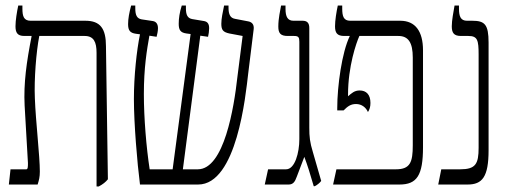

<svg xmlns="http://www.w3.org/2000/svg" viewBox="-20 -667 1827 694"><path d="M12 0H116C121 -16 124 -27 124 -47C124 -103 109 -229 106 -312C103 -380 111 -481 122 -537H286C319 -537 329 -515 329 -476V7H337C352 -1 362 -9 370 -19L363 -500C363 -563 343 -592 289 -592H91C66 -592 61 -608 61 -636V-647H46C41 -624 36 -593 36 -572C36 -549 43 -537 68 -537H94V-535C76 -443 65 -366 69 -286L81 -78C81 -65 81 -55 75 -55H18Z M486 0H696C836 0 868 -323 877 -400L897 -562C899 -580 889 -588 876 -590L829 -599C812 -602 806 -616 806 -639V-647H790C785 -622 780 -600 780 -581C780 -559 786 -551 809 -546L857 -537L838 -388C826 -279 790 -55 695 -55H641L704 -538L732 -534C734 -541 736 -556 736 -565C736 -582 729 -589 717 -591L675 -598C658 -601 652 -613 652 -637V-647H637C629 -622 626 -600 626 -581C626 -559 632 -549 654 -546L669 -544L604 -55H521C509 -133 500 -240 500 -327C500 -423 511 -487 520 -538L546 -534C548 -542 551 -554 551 -565C551 -578 546 -589 532 -591L492 -597C475 -600 469 -612 469 -637V-647H454C447 -621 443 -599 443 -580C443 -557 450 -548 471 -545L486 -543C474 -485 464 -392 464 -309C464 -221 476 -77 486 0Z M1114 6H1118C1126 2 1136 -6 1141 -13L1111 -117C1100 -153 1098 -172 1098 -206V-566C1098 -584 1090 -592 1074 -592H1041C1020 -592 1012 -606 1012 -635V-647H996C993 -629 986 -601 986 -571C986 -547 994 -537 1020 -537H1043C1059 -537 1062 -532 1062 -516V-164C1062 -115 1046 -55 1014 -55H949L937 0H1023C1039 0 1046 -9 1053 -29L1080 -100C1091 -71 1102 -36 1114 6Z M1184 0H1424C1487 0 1509 -33 1509 -135V-485C1509 -554 1481 -592 1427 -592H1246C1222 -592 1217 -608 1217 -636V-647H1201C1196 -624 1191 -593 1191 -572C1191 -549 1198 -537 1224 -537H1244V-536C1216 -478 1199 -357 1199 -276V-268H1222C1237 -283 1248 -291 1267 -291C1288 -291 1303 -278 1310 -262C1316 -271 1319 -281 1319 -295C1319 -325 1304 -340 1280 -340C1261 -340 1251 -330 1238 -319V-325C1238 -427 1268 -513 1279 -537H1420C1456 -537 1472 -513 1472 -459V-142C1472 -81 1463 -55 1411 -55H1196Z M1564 0H1670C1723 0 1746 -27 1746 -124V-513C1746 -579 1732 -592 1687 -592H1668C1645 -592 1639 -608 1639 -636V-647H1623C1619 -624 1613 -593 1613 -572C1613 -549 1620 -537 1646 -537H1673C1706 -537 1710 -522 1710 -470V-133C1710 -74 1699 -55 1643 -55H1575Z"/></svg>

Font: Noto Serif Hebrew ExtraCondensed Light
Style: Regular
Weight: 300
Width: 2
Designer: Monotype Design Team
Foundry: Monotype Imaging Inc.
Version: Version 2.004